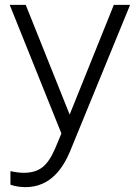

<svg xmlns="http://www.w3.org/2000/svg" viewBox="-20 -551 573 791"><path d="M85 220C189 220 240 140 268 74L516 -531H449L267 -79L86 -531H20L233 -1L207 61C176 132 144 160 79 161C62 161 39 158 23 154V210C43 217 66 220 85 220Z"/></svg>

Font: Plus Jakarta Sans Light
Style: Regular
Weight: 300
Designer: Gumpita Rahayu
Foundry: Tokotype
Version: Version 2.071;gftools[0.9.30]